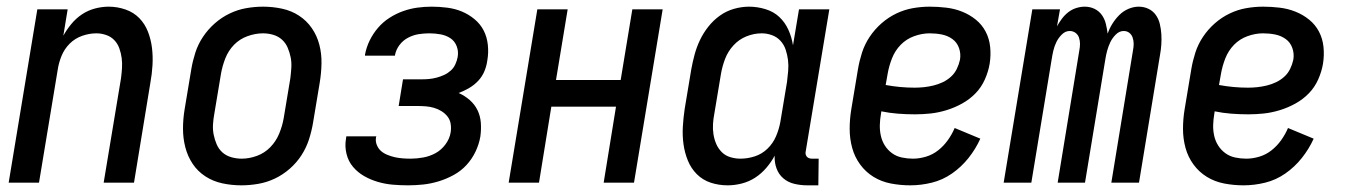

<svg xmlns="http://www.w3.org/2000/svg" viewBox="-20 -548 4040 576"><path d="M6 0 92 -520H183L170 -441Q180 -459 194 -476Q208 -493 226 -505Q244 -517 265 -522.5Q286 -528 306 -528Q332 -528 356.5 -519.5Q381 -511 398 -493.5Q415 -476 424 -452.5Q433 -429 436 -404Q439 -379 437.5 -352.5Q436 -326 431 -299L382 0H291L343 -313Q345 -328 346 -343.5Q347 -359 345 -374Q343 -389 338 -403Q333 -417 323 -427.5Q313 -438 298.5 -443Q284 -448 269 -448Q248 -448 226.5 -440.5Q205 -433 189 -417Q173 -401 164.5 -380Q156 -359 153 -338L97 0Z M704 8Q675 8 647 2Q619 -4 596 -19Q573 -34 558 -56.5Q543 -79 536 -106Q529 -133 529 -162Q529 -191 534 -221L554 -341Q558 -365 566 -390Q574 -415 589 -437.5Q604 -460 624.5 -478Q645 -496 669 -507.5Q693 -519 718.5 -523.5Q744 -528 769 -528Q798 -528 826 -522Q854 -516 877 -501Q900 -486 915.5 -463.5Q931 -441 938 -414Q945 -387 944.5 -358Q944 -329 939 -299L919 -179Q915 -155 907 -130Q899 -105 884.5 -82.5Q870 -60 849.5 -42Q829 -24 805 -12.5Q781 -1 755 3.5Q729 8 704 8ZM705 -72Q728 -72 751 -80.5Q774 -89 791 -106.5Q808 -124 817.5 -147Q827 -170 831 -193L851 -313Q853 -329 854 -345Q855 -361 852 -376Q849 -391 843 -405Q837 -419 826 -429Q815 -439 800 -443.5Q785 -448 769 -448Q746 -448 722.5 -439.5Q699 -431 682 -413.5Q665 -396 656 -373Q647 -350 643 -327L623 -207Q620 -191 619 -175Q618 -159 621 -144Q624 -129 630 -115Q636 -101 647 -91Q658 -81 673.5 -76.5Q689 -72 705 -72Z M1204 8Q1181 8 1158 6Q1135 4 1113 -2.5Q1091 -9 1072 -20Q1053 -31 1039 -47.5Q1025 -64 1019.5 -86.5Q1014 -109 1018 -132L1019 -139H1109L1108 -136Q1106 -124 1110.5 -113Q1115 -102 1123 -95Q1131 -88 1142 -83.5Q1153 -79 1164 -76.5Q1175 -74 1187 -73Q1199 -72 1212 -72Q1230 -72 1249.5 -75.5Q1269 -79 1286.5 -88.5Q1304 -98 1316.5 -115Q1329 -132 1332 -151Q1334 -164 1332 -176.5Q1330 -189 1322.5 -198.5Q1315 -208 1304.5 -214.5Q1294 -221 1282 -224.5Q1270 -228 1257.5 -229Q1245 -230 1232 -230H1176L1189 -310H1245Q1256 -310 1267 -311Q1278 -312 1289.5 -315Q1301 -318 1312 -323Q1323 -328 1332 -336Q1341 -344 1346 -355Q1351 -366 1353 -377Q1356 -394 1350 -409.5Q1344 -425 1331 -433.5Q1318 -442 1301.5 -445Q1285 -448 1268 -448Q1252 -448 1236 -445.5Q1220 -443 1204.5 -435Q1189 -427 1178.5 -413Q1168 -399 1165 -383V-381H1075V-384Q1079 -406 1089 -426.5Q1099 -447 1114 -464.5Q1129 -482 1148.5 -494.5Q1168 -507 1189 -514.5Q1210 -522 1231.5 -525Q1253 -528 1275 -528Q1298 -528 1321.5 -525Q1345 -522 1365.5 -513.5Q1386 -505 1403.5 -490.5Q1421 -476 1431 -456.5Q1441 -437 1443.5 -413.5Q1446 -390 1442 -367Q1440 -351 1433.5 -335Q1427 -319 1415 -306Q1403 -293 1387.5 -284Q1372 -275 1356 -269Q1374 -261 1389 -248Q1404 -235 1412.5 -217.5Q1421 -200 1422.5 -179.5Q1424 -159 1421 -138Q1417 -115 1406.5 -93Q1396 -71 1379.5 -53Q1363 -35 1341 -23Q1319 -11 1296 -4Q1273 3 1250 5.5Q1227 8 1204 8Z M1506 0 1592 -520H1683L1648 -308H1842L1877 -520H1968L1882 0H1791L1828 -228H1634L1597 0Z M2163 8Q2136 8 2112 0Q2088 -8 2070.5 -25.5Q2053 -43 2043.5 -66.5Q2034 -90 2030.5 -115.5Q2027 -141 2028.5 -167.5Q2030 -194 2034 -221L2054 -341Q2058 -363 2064 -385Q2070 -407 2080 -428Q2090 -449 2105 -468Q2120 -487 2139.5 -501Q2159 -515 2182 -521.5Q2205 -528 2227 -528Q2252 -528 2276.5 -520.5Q2301 -513 2318 -497Q2335 -481 2345 -459Q2355 -437 2359 -412L2377 -520H2468L2397 -93Q2396 -89 2397 -85Q2398 -81 2400.5 -78Q2403 -75 2407 -73.5Q2411 -72 2416 -72H2436L2435 8H2402Q2382 8 2363 3.5Q2344 -1 2330 -13Q2316 -25 2309.5 -43Q2303 -61 2304 -81Q2294 -62 2279 -44.5Q2264 -27 2245.5 -15Q2227 -3 2205.5 2.5Q2184 8 2163 8ZM2201 -72Q2223 -72 2244.5 -79Q2266 -86 2282.5 -102Q2299 -118 2308 -139Q2317 -160 2321 -182L2341 -302Q2343 -318 2344.5 -335Q2346 -352 2344 -368Q2342 -384 2337 -399Q2332 -414 2321.5 -425.5Q2311 -437 2296 -442.5Q2281 -448 2265 -448Q2242 -448 2219.5 -439Q2197 -430 2180.5 -412Q2164 -394 2155.5 -372Q2147 -350 2143 -327L2123 -207Q2120 -192 2119 -176Q2118 -160 2120.5 -144.5Q2123 -129 2129 -115.5Q2135 -102 2145.5 -91.5Q2156 -81 2171 -76.5Q2186 -72 2201 -72Z M2711 8Q2681 8 2652.5 2.5Q2624 -3 2600.5 -17.5Q2577 -32 2560.5 -54.5Q2544 -77 2536.5 -104.5Q2529 -132 2529 -161.5Q2529 -191 2534 -221L2554 -341Q2558 -365 2566 -390Q2574 -415 2589 -437.5Q2604 -460 2624.5 -478Q2645 -496 2669 -507.5Q2693 -519 2718.5 -523.5Q2744 -528 2769 -528Q2794 -528 2819 -525Q2844 -522 2866.5 -513Q2889 -504 2907.5 -489Q2926 -474 2937 -453Q2948 -432 2950.5 -407Q2953 -382 2949 -357Q2945 -333 2934.5 -309.5Q2924 -286 2906.5 -268Q2889 -250 2866.5 -237.5Q2844 -225 2819.5 -217.5Q2795 -210 2771.5 -207.5Q2748 -205 2725 -205Q2699 -205 2673.5 -207Q2648 -209 2624 -214L2623 -207Q2620 -190 2619.5 -173.5Q2619 -157 2622.5 -141Q2626 -125 2634.5 -111.5Q2643 -98 2656 -88.5Q2669 -79 2685.5 -75.5Q2702 -72 2719 -72Q2738 -72 2758 -78Q2778 -84 2794.5 -97Q2811 -110 2823.5 -127.5Q2836 -145 2844 -164L2921 -132Q2907 -101 2885.5 -74Q2864 -47 2836 -27.5Q2808 -8 2775.5 0Q2743 8 2711 8ZM2724 -285Q2738 -285 2752 -286.5Q2766 -288 2780.5 -291.5Q2795 -295 2808.5 -301.5Q2822 -308 2833 -318Q2844 -328 2850.5 -341.5Q2857 -355 2860 -369Q2863 -387 2857 -404Q2851 -421 2837 -431Q2823 -441 2805.5 -444.5Q2788 -448 2769 -448Q2746 -448 2722.5 -439.5Q2699 -431 2682 -413.5Q2665 -396 2656 -373Q2647 -350 2643 -327L2637 -293Q2659 -289 2680.5 -287Q2702 -285 2724 -285Z M2991 0 3077 -520H3160L3151 -469Q3157 -480 3165.5 -491.5Q3174 -503 3185 -511.5Q3196 -520 3209 -524Q3222 -528 3234 -528Q3250 -528 3263.5 -521.5Q3277 -515 3285.5 -503Q3294 -491 3297.5 -476.5Q3301 -462 3303 -447Q3308 -462 3317 -476.5Q3326 -491 3338 -503Q3350 -515 3365.5 -521.5Q3381 -528 3396 -528Q3412 -528 3425.5 -521.5Q3439 -515 3447.5 -503Q3456 -491 3459.5 -476Q3463 -461 3464 -446Q3465 -431 3464 -415Q3463 -399 3460 -383L3397 0H3314L3379 -397Q3381 -407 3381 -416.5Q3381 -426 3378 -435Q3375 -444 3368 -449.5Q3361 -455 3351 -455Q3338 -455 3327.5 -444.5Q3317 -434 3311 -421.5Q3305 -409 3301.5 -396Q3298 -383 3296 -370L3235 0H3153L3218 -397Q3220 -407 3220 -416.5Q3220 -426 3217 -435Q3214 -444 3206.5 -449.5Q3199 -455 3189 -455Q3176 -455 3165.5 -444.5Q3155 -434 3149 -421.5Q3143 -409 3140 -396Q3137 -383 3135 -370L3074 0Z M3711 8Q3681 8 3652.5 2.5Q3624 -3 3600.5 -17.5Q3577 -32 3560.5 -54.5Q3544 -77 3536.5 -104.5Q3529 -132 3529 -161.5Q3529 -191 3534 -221L3554 -341Q3558 -365 3566 -390Q3574 -415 3589 -437.5Q3604 -460 3624.5 -478Q3645 -496 3669 -507.5Q3693 -519 3718.5 -523.5Q3744 -528 3769 -528Q3794 -528 3819 -525Q3844 -522 3866.5 -513Q3889 -504 3907.5 -489Q3926 -474 3937 -453Q3948 -432 3950.5 -407Q3953 -382 3949 -357Q3945 -333 3934.5 -309.5Q3924 -286 3906.5 -268Q3889 -250 3866.5 -237.5Q3844 -225 3819.5 -217.5Q3795 -210 3771.5 -207.5Q3748 -205 3725 -205Q3699 -205 3673.5 -207Q3648 -209 3624 -214L3623 -207Q3620 -190 3619.5 -173.5Q3619 -157 3622.5 -141Q3626 -125 3634.5 -111.5Q3643 -98 3656 -88.5Q3669 -79 3685.5 -75.5Q3702 -72 3719 -72Q3738 -72 3758 -78Q3778 -84 3794.5 -97Q3811 -110 3823.5 -127.5Q3836 -145 3844 -164L3921 -132Q3907 -101 3885.5 -74Q3864 -47 3836 -27.5Q3808 -8 3775.5 0Q3743 8 3711 8ZM3724 -285Q3738 -285 3752 -286.5Q3766 -288 3780.5 -291.5Q3795 -295 3808.5 -301.5Q3822 -308 3833 -318Q3844 -328 3850.5 -341.5Q3857 -355 3860 -369Q3863 -387 3857 -404Q3851 -421 3837 -431Q3823 -441 3805.5 -444.5Q3788 -448 3769 -448Q3746 -448 3722.5 -439.5Q3699 -431 3682 -413.5Q3665 -396 3656 -373Q3647 -350 3643 -327L3637 -293Q3659 -289 3680.5 -287Q3702 -285 3724 -285Z"/></svg>

Font: Iosevka Term Curly Medium
Style: Italic
Weight: 500
Italic angle: -9°
Designer: Belleve Invis
Foundry: Belleve Invis
Version: Version 32.3.0